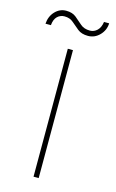

<svg xmlns="http://www.w3.org/2000/svg" viewBox="-159 -675 435 719"><g transform="rotate(15 58.0 -316.0)"><path d="M48 0V-496H68V0ZM108 -562Q83 -562 68 -574Q53 -586 39.5 -598Q26 -610 5 -610Q-11 -610 -22.5 -599Q-34 -588 -36 -565H-57Q-55 -594 -37 -613Q-19 -632 6 -632Q30 -632 44.5 -620Q59 -608 73 -595.5Q87 -583 110 -583Q126 -583 138 -594.5Q150 -606 153 -628H173Q172 -601 153 -581.5Q134 -562 108 -562Z"/></g></svg>

Font: DM Sans 36pt Thin
Style: Regular
Weight: 250
Designer: Colophon Foundry, Jonny Pinhorn
Foundry: Colophon Foundry
Version: Version 4.004;gftools[0.9.30]